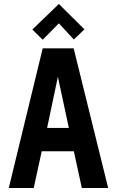

<svg xmlns="http://www.w3.org/2000/svg" viewBox="-20 -942 585 962"><path d="M403 -795 275 -922 142 -794 194 -743 275 -825 350 -744ZM522 0 349 -700H194L24 0H149L189 -184H350L390 0ZM216 -301 270 -557 325 -301Z"/></svg>

Font: Advent Pro
Style: Regular
Weight: 400
Designer: VivaRado, Andreas Kalpakidis
Foundry: VivaRado, Andreas Kalpakidis
Version: Version 3.000